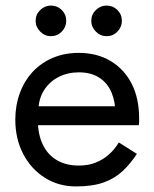

<svg xmlns="http://www.w3.org/2000/svg" viewBox="-20 -660 555 690"><path d="M96 -210H479L459 -278H96ZM395 -250V-230L479 -210Q480 -216 480 -222Q480 -228 480 -234Q480 -307 453 -359.5Q426 -412 377 -441Q328 -470 263 -470Q204 -470 156.5 -446Q109 -422 79 -379Q49 -336 39 -279Q37 -267 36 -255Q35 -243 35 -230Q35 -161 63.5 -106.5Q92 -52 141.5 -21Q191 10 253 10Q313 10 353 -4.5Q393 -19 421 -45.5Q449 -72 472 -107L407 -148Q392 -123 371 -104.5Q350 -86 323.5 -75.5Q297 -65 263 -65Q218 -65 185 -84Q152 -103 134 -140Q116 -177 116 -230L118 -260Q118 -303 137.5 -334.5Q157 -366 190 -383Q223 -400 263 -400Q308 -400 337.5 -380.5Q367 -361 381 -327Q395 -293 395 -250ZM308 -585Q308 -563 324.5 -546.5Q341 -530 363 -530Q386 -530 402 -546.5Q418 -563 418 -585Q418 -608 402 -624Q386 -640 363 -640Q341 -640 324.5 -624Q308 -608 308 -585ZM108 -585Q108 -563 124.5 -546.5Q141 -530 163 -530Q186 -530 202 -546.5Q218 -563 218 -585Q218 -608 202 -624Q186 -640 163 -640Q141 -640 124.5 -624Q108 -608 108 -585Z"/></svg>

Font: Jost* Book
Style: Regular
Weight: 400
Version: Version 3.000